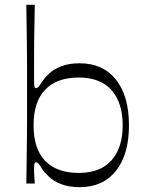

<svg xmlns="http://www.w3.org/2000/svg" viewBox="-20 -760 605 795"><path d="M310 15Q265 15 233.5 2.5Q202 -10 183 -28Q164 -46 154 -61Q144 -78 139 -83Q134 -88 129 -88Q124 -88 122.5 -81Q121 -74 121 -55Q121 -44 122 -29.5Q123 -15 124 0H89Q90 -59 90.5 -106.5Q91 -154 91.5 -191.5Q92 -229 92 -260Q92 -291 92 -318.5Q92 -346 92 -373Q92 -400 92 -427Q92 -454 92 -484Q92 -514 91.5 -551Q91 -588 90.5 -634.5Q90 -681 89 -740H124Q124 -719 123 -680Q122 -641 121.5 -594Q121 -547 121 -503Q121 -459 121 -428Q121 -409 122.5 -402Q124 -395 129 -395Q134 -395 139 -400Q144 -405 154 -421Q164 -437 183 -455Q202 -473 233.5 -485.5Q265 -498 310 -498Q406 -498 460 -430.5Q514 -363 514 -241Q514 -120 460 -52.5Q406 15 310 15ZM306 -44Q396 -44 442 -96.5Q488 -149 488 -241Q488 -334 442 -386.5Q396 -439 306 -439Q216 -439 167.5 -389Q119 -339 119 -241Q119 -143 167.5 -93.5Q216 -44 306 -44Z"/></svg>

Font: Ojuju
Style: Regular
Weight: 400
Designer: Chisaokwu Joboson, Mirko Velimirovic
Foundry: Udi Foundry
Version: Version 1.000